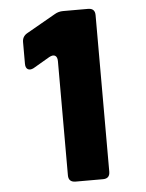

<svg xmlns="http://www.w3.org/2000/svg" viewBox="-50 -708 570 749"><g transform="rotate(-5 235.0 -333.5)"><path d="M216 0Q188 0 188 -27V-474Q188 -490 179.5 -495.5Q171 -501 156 -493L91 -455Q77 -448 68 -453.5Q59 -459 59 -475V-560Q59 -582 78 -593L192 -658Q207 -667 225 -667H323Q350 -667 350 -640V-27Q350 0 323 0Z"/></g></svg>

Font: Pitagon Sans
Style: Bold
Weight: 700
Designer: Travis Tran
Foundry: Pitagon
Version: Version 1.001; ttfautohint (v1.8.4.7-5d5b);gftools[0.9.26]